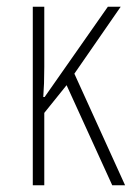

<svg xmlns="http://www.w3.org/2000/svg" viewBox="-20 -548 397 568"><path d="M77 0H111V-214L177 -296L312 0H350L200 -330L337 -528H299L112 -261H108C110 -289 111 -312 111 -350V-528H77Z"/></svg>

Font: Kathrein 37 Thin Condensed
Style: Regular
Weight: 250
Width: 3
Designer: Lazydogs Typefoundry, based on Open Sans by Ascender Corporation
Foundry: Lazydogs Typefoundry
Version: Version 1.003;PS 001.003;hotconv 1.0.88;makeotf.lib2.5.64775